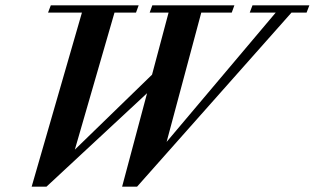

<svg xmlns="http://www.w3.org/2000/svg" viewBox="-20 -683 1170 714"><path d="M97.7 11.2 284.7 -636.2H158.7L168.9 -663.1H495.6L485.8 -636.2H405.8L258.3 -126.5L545.4 -405.3L606.9 -636.2H536.6L546.4 -663.1H851.6L841.8 -636.2H728.5L599.6 -155.3L1005.4 -636.2H908.7L918.9 -663.1H1130.4L1120.1 -636.2H1064L489.7 11.2H434.1L526.9 -336.4L152.8 11.2Z"/></svg>

Font: Elstob 14pt SemiBold
Style: Italic
Weight: 600
Italic angle: -20°
Designer: Peter S. Baker
Version: Version 1.015